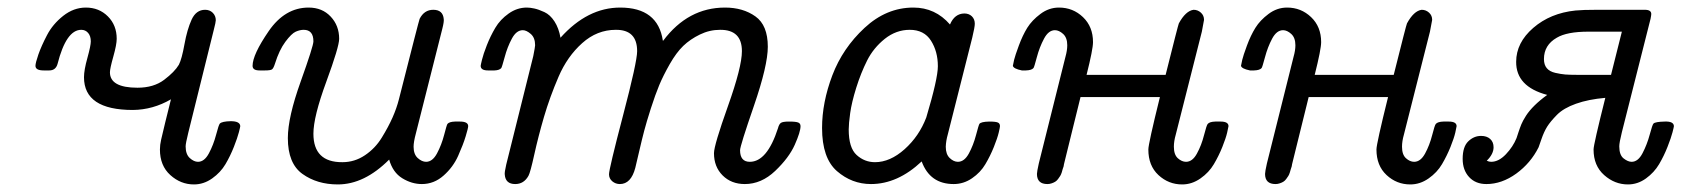

<svg xmlns="http://www.w3.org/2000/svg" viewBox="-20 -484 4466 510"><path d="M74.2 -309.1Q74.2 -316.9 82 -339.4Q89.8 -361.8 105 -390.9Q120.1 -419.9 147.9 -441.9Q175.8 -463.9 208 -463.9Q243.2 -463.9 266.6 -440.4Q290 -417 290 -380.9Q290 -365.7 281 -333.7Q272 -301.8 272 -292Q272 -251 345.2 -251Q388.2 -251 416 -272Q443.8 -293 455.1 -312Q462.9 -327.1 470 -366.5Q477.1 -405.8 489 -431.9Q501 -458 524.9 -458Q537.1 -458 545.2 -450Q553.2 -441.9 553.2 -430.2Q553.2 -425.3 547.9 -404.8L480 -130.9Q473.1 -103 473.1 -95.2Q473.1 -74.2 484.1 -64.2Q495.1 -54.2 505.9 -54.2Q522.9 -54.2 534.9 -76.7Q546.9 -99.1 554 -126Q561 -152.8 564 -155.8Q569.8 -161.6 592.8 -162.1Q617.7 -162.1 618.2 -148.9Q618.2 -147 614.5 -132.6Q610.8 -118.2 601.3 -94Q591.8 -69.8 578.9 -47.9Q565.9 -25.9 543.5 -10Q521 5.9 495.1 5.9Q460 5.9 432.4 -19Q404.8 -43.9 404.8 -86.9Q404.8 -99.1 408 -113Q411.1 -127 418.9 -158.9Q426.8 -190.9 434.1 -220.2Q386.2 -192.4 333 -191.9Q203.1 -191.9 203.1 -278.8Q203.1 -297.9 212.2 -330.3Q221.2 -362.8 221.2 -374Q221.2 -388.2 214.1 -396.5Q207 -404.8 195.8 -404.8Q155.8 -404.8 132.8 -314Q127.9 -296.9 110.8 -296.9H96.2Q74.2 -296.9 74.2 -309.1Z M650.9 -309.1Q650.9 -338.9 693.8 -401.4Q736.8 -463.9 799.8 -463.9Q835.9 -463.9 858.4 -439.9Q880.9 -416 880.9 -380.9Q880.9 -359.9 846.7 -266.8Q812.5 -173.8 812.5 -128.9Q812.5 -52.7 889.6 -53.2Q921.9 -53.2 949.2 -71.5Q976.6 -89.8 994.1 -118.4Q1011.7 -147 1022.7 -171.9Q1033.7 -196.8 1039.6 -220.2Q1092.8 -430.2 1094.7 -434.1Q1106.9 -458 1130.9 -458Q1156.7 -458 1158.7 -433.1Q1159.7 -426.3 1154.8 -407.2L1084.5 -128.9Q1078.6 -106.9 1078.6 -94.2Q1078.6 -74.2 1089.6 -64.2Q1100.6 -54.2 1111.8 -54.2Q1128.9 -54.2 1140.9 -76.7Q1152.8 -99.1 1159.7 -125.5Q1166.5 -151.9 1168.5 -154.8Q1173.3 -160.6 1188.5 -161.1H1201.7Q1223.6 -161.1 1223.6 -148.9Q1223.6 -144 1217 -122.1Q1210.4 -100.1 1197 -70.1Q1183.6 -40 1158.2 -17.6Q1132.8 4.9 1100.6 4.9Q1073.7 4.9 1048.6 -10.5Q1023.4 -25.9 1013.7 -60.1Q947.8 5.9 877.4 5.9Q822.3 5.9 783.4 -22Q744.6 -49.8 744.6 -117.2Q744.6 -172.4 778.6 -267.1Q812.5 -361.8 812.5 -374Q812.5 -404.8 786.6 -404.8Q776.9 -404.8 765.6 -399.9Q754.4 -395 738 -373Q721.7 -351.1 710.4 -314.9Q706.5 -302.7 702.6 -299.8Q698.7 -296.9 683.6 -296.9H669.4Q650.9 -296.9 650.9 -309.1Z M1256.8 -309.1Q1256.8 -311 1260.3 -325.4Q1263.7 -339.8 1273.2 -364Q1282.7 -388.2 1295.7 -410.2Q1308.6 -432.1 1331.1 -448Q1353.5 -463.9 1379.4 -463.9Q1388.2 -463.9 1399.4 -461.4Q1410.6 -459 1426 -451.9Q1441.4 -444.8 1452.9 -427Q1464.4 -409.2 1468.8 -383.8Q1540.5 -463.9 1627.4 -463.9Q1727.5 -463.9 1740.7 -376H1741.7Q1807.6 -463.9 1905.8 -463.9Q1953.6 -463.9 1986.6 -440.4Q2019.5 -417 2019.5 -359.9Q2019.5 -310.1 1982.7 -203.1Q1945.8 -96.2 1945.8 -85Q1945.8 -54.2 1971.7 -54.2Q2017.6 -54.2 2046.4 -143.1Q2049.3 -154.3 2054.4 -157.7Q2059.6 -161.1 2075.7 -161.1Q2094.7 -161.1 2100.6 -158.4Q2106.4 -155.8 2106.4 -148.9Q2106.4 -133.8 2091.1 -99.4Q2075.7 -64.9 2039.1 -30Q2002.4 4.9 1958.5 4.9Q1922.4 4.9 1899.4 -18.1Q1876.5 -41 1876.5 -77.1Q1876.5 -98.1 1913.6 -202.1Q1950.7 -306.2 1950.7 -348.1Q1950.7 -405.3 1892.6 -404.8Q1864.7 -404.8 1839.1 -392.3Q1813.5 -379.9 1794.9 -362.1Q1776.4 -344.2 1759 -313.7Q1741.7 -283.2 1731.2 -258.1Q1720.7 -232.9 1708.7 -195.6Q1696.8 -158.2 1691.2 -136.7Q1685.5 -115.2 1677.5 -80.6Q1669.4 -45.9 1667.5 -38.1Q1656.2 4.9 1626.5 4.9Q1615.2 4.9 1606.4 -2.4Q1597.7 -9.8 1597.7 -21Q1597.7 -35.2 1635 -177.5Q1672.4 -319.8 1672.4 -348.1Q1672.4 -405.3 1615.7 -404.8Q1565.9 -404.8 1526.4 -369.4Q1486.8 -334 1463.6 -280Q1440.4 -226.1 1425 -173.6Q1409.7 -121.1 1399.2 -73.5Q1388.7 -25.9 1383.8 -17.1Q1371.6 4.9 1348.6 4.9Q1322.8 4.9 1320.8 -20Q1319.8 -25.9 1324.7 -46.9L1396.5 -335Q1401.4 -359.9 1401.4 -363.8Q1401.4 -383.8 1389.9 -393.8Q1378.4 -403.8 1368.7 -403.8Q1351.6 -403.8 1339.6 -381.3Q1327.6 -358.9 1320.6 -332.5Q1313.5 -306.2 1311.5 -303.2Q1306.6 -297.4 1293.5 -296.9H1276.4Q1256.8 -296.9 1256.8 -309.1Z M2163.6 -144Q2163.6 -211.9 2190.9 -283.9Q2218.3 -356 2276.4 -409.9Q2334.5 -463.9 2406.2 -463.9Q2464.4 -463.9 2503.4 -418.9Q2515.6 -447.8 2541.5 -448.2Q2553.7 -448.2 2561.5 -440.7Q2569.3 -433.1 2569.3 -420.9Q2569.3 -412.1 2562.5 -383.8L2497.6 -127Q2492.7 -109.9 2492.2 -94.2Q2492.2 -74.2 2502.7 -64.2Q2513.2 -54.2 2524.4 -54.2Q2541.5 -54.2 2553.5 -76.2Q2565.4 -98.1 2572.5 -125Q2579.6 -151.9 2581.5 -154.8Q2585.4 -160.6 2607.4 -161.1Q2625.5 -161.1 2630.9 -158.4Q2636.2 -155.8 2636.2 -148.9Q2636.2 -146 2632.8 -131.6Q2629.4 -117.2 2619.9 -93.5Q2610.4 -69.8 2597.4 -47.9Q2584.5 -25.9 2562 -10.5Q2539.6 4.9 2513.2 4.9Q2450.2 4.9 2428.2 -55.2Q2364.3 4.9 2293.5 4.9Q2242.7 4.9 2203.1 -29.5Q2163.6 -64 2163.6 -144ZM2234.4 -140.1Q2234.4 -91.3 2255.4 -72.3Q2276.4 -53.2 2304.2 -53.2Q2344.2 -53.2 2382.8 -87.6Q2421.4 -122.1 2440.4 -171.9Q2471.2 -274.9 2471.2 -308.1Q2471.2 -347.2 2452.9 -376Q2434.6 -404.8 2396.5 -404.8Q2360.4 -404.8 2330.3 -380.9Q2300.3 -356.9 2283.4 -323.5Q2266.6 -290 2254.4 -251Q2242.2 -211.9 2238.3 -183.6Q2234.4 -155.3 2234.4 -140.1Z M2670.4 -309.1Q2671.4 -314.9 2673.8 -325.4Q2676.3 -335.9 2686.3 -363Q2696.3 -390.1 2708.7 -410.2Q2721.2 -430.2 2743.7 -447Q2766.1 -463.9 2793 -463.9Q2830.1 -463.9 2856.7 -438.5Q2883.3 -413.1 2883.3 -372.1Q2883.3 -353 2866.2 -285.2H3076.2Q3109.4 -418 3111.3 -421.9Q3129.4 -455.1 3150.4 -458Q3161.6 -458 3169.9 -450.4Q3178.2 -442.9 3178.2 -431.2Q3178.2 -430.2 3172.4 -399.9L3103 -126Q3098.1 -108.9 3098.1 -94.2Q3098.1 -73.2 3108.6 -63.7Q3119.1 -54.2 3130.4 -54.2Q3147.5 -54.2 3159.4 -76.2Q3171.4 -98.1 3178.2 -125Q3185.1 -151.9 3188 -154.8Q3192.9 -160.6 3208 -161.1H3222.2Q3243.2 -161.1 3243.2 -148.9Q3243.2 -147 3239.7 -132.1Q3236.3 -117.2 3226.8 -93.5Q3217.3 -69.8 3204.3 -47.9Q3191.4 -25.9 3168.7 -10Q3146 5.9 3120.1 5.9Q3084 5.9 3057.1 -19Q3030.3 -43.9 3030.3 -86.9Q3030.3 -102.1 3061 -226.1H2850.1Q2848.1 -218.3 2845.2 -206.1Q2842.3 -193.8 2831.3 -149.9Q2820.3 -106 2806.2 -47.9L2805.2 -42Q2803.2 -37.1 2802.7 -34.7Q2802.2 -32.2 2800.3 -26.1Q2798.3 -20 2796.1 -16.6Q2793.9 -13.2 2790.5 -8.5Q2787.1 -3.9 2783.2 -1.5Q2779.3 1 2773.7 2.9Q2768.1 4.9 2762.2 4.9Q2734.4 4.9 2734.4 -22Q2734.4 -27.8 2739.3 -49.8L2810.1 -333Q2814.9 -350.1 2814.9 -363.8Q2814.9 -383.8 2804 -393.8Q2793 -403.8 2782.2 -403.8Q2765.1 -403.8 2753.2 -381.3Q2741.2 -358.9 2734.1 -332Q2727.1 -305.2 2725.1 -303.2Q2720.2 -297.4 2705.1 -296.9H2694.3Q2672.4 -301.3 2670.4 -309.1Z M3276.4 -309.1Q3277.3 -314.9 3279.8 -325.4Q3282.2 -335.9 3292.2 -363Q3302.2 -390.1 3314.7 -410.2Q3327.1 -430.2 3349.6 -447Q3372.1 -463.9 3398.9 -463.9Q3436 -463.9 3462.6 -438.5Q3489.3 -413.1 3489.3 -372.1Q3489.3 -353 3472.2 -285.2H3682.1Q3715.3 -418 3717.3 -421.9Q3735.4 -455.1 3756.3 -458Q3767.6 -458 3775.9 -450.4Q3784.2 -442.9 3784.2 -431.2Q3784.2 -430.2 3778.3 -399.9L3709 -126Q3704.1 -108.9 3704.1 -94.2Q3704.1 -73.2 3714.6 -63.7Q3725.1 -54.2 3736.3 -54.2Q3753.4 -54.2 3765.4 -76.2Q3777.3 -98.1 3784.2 -125Q3791 -151.9 3793.9 -154.8Q3798.8 -160.6 3814 -161.1H3828.1Q3849.1 -161.1 3849.1 -148.9Q3849.1 -147 3845.7 -132.1Q3842.3 -117.2 3832.8 -93.5Q3823.2 -69.8 3810.3 -47.9Q3797.4 -25.9 3774.7 -10Q3752 5.9 3726.1 5.9Q3689.9 5.9 3663.1 -19Q3636.2 -43.9 3636.2 -86.9Q3636.2 -102.1 3667 -226.1H3456.1Q3454.1 -218.3 3451.2 -206.1Q3448.2 -193.8 3437.3 -149.9Q3426.3 -106 3412.1 -47.9L3411.1 -42Q3409.2 -37.1 3408.7 -34.7Q3408.2 -32.2 3406.2 -26.1Q3404.3 -20 3402.1 -16.6Q3399.9 -13.2 3396.5 -8.5Q3393.1 -3.9 3389.2 -1.5Q3385.3 1 3379.6 2.9Q3374 4.9 3368.2 4.9Q3340.3 4.9 3340.3 -22Q3340.3 -27.8 3345.2 -49.8L3416 -333Q3420.9 -350.1 3420.9 -363.8Q3420.9 -383.8 3409.9 -393.8Q3398.9 -403.8 3388.2 -403.8Q3371.1 -403.8 3359.1 -381.3Q3347.2 -358.9 3340.1 -332Q3333 -305.2 3331.1 -303.2Q3326.2 -297.4 3311 -296.9H3300.3Q3278.3 -301.3 3276.4 -309.1Z M3865.2 -62Q3865.2 -94.2 3880.1 -108.6Q3895 -123 3914.1 -123Q3929.2 -123 3938.2 -115Q3947.3 -106.9 3947.3 -92.8Q3947.3 -74.7 3929.2 -57.1Q3935.1 -54.2 3940.9 -54.2Q3960.9 -54.2 3980 -74.2Q3999 -94.2 4008.3 -117.2Q4009.3 -120.1 4013.2 -132.1Q4017.1 -144 4021 -153.6Q4024.9 -163.1 4033.4 -176.5Q4042 -189.9 4056.2 -203.9Q4070.3 -217.8 4089.8 -231.9Q4006.8 -253.9 4007.3 -319.8Q4007.3 -370.6 4052.7 -409.9Q4098.1 -449.2 4165 -456.1Q4184.1 -458 4222.2 -458H4349.1Q4366.2 -458 4366.2 -446.8Q4366.2 -443.8 4364.3 -434.1L4288.1 -132.8Q4281.2 -105 4281.2 -95.2Q4281.2 -72.3 4292.7 -63.2Q4304.2 -54.2 4314 -54.2Q4331.1 -54.2 4343 -77.1Q4355 -100.1 4362.1 -126.5Q4369.1 -152.8 4372.1 -155.8Q4377 -160.6 4401.9 -161.1Q4425.8 -162.1 4426.3 -148.9Q4426.3 -147 4422.6 -132.6Q4418.9 -118.2 4409.4 -94Q4399.9 -69.8 4387 -47.9Q4374 -25.9 4352.1 -10Q4330.1 5.9 4304.2 5.9Q4269 5.9 4241 -19Q4212.9 -43.9 4212.9 -86.9Q4212.9 -100.1 4244.1 -224.1Q4199.2 -220.2 4166.3 -208.5Q4133.3 -196.8 4115.7 -179Q4098.1 -161.1 4089.6 -147.5Q4081.1 -133.8 4074.5 -114.5Q4067.9 -95.2 4066.9 -92.8Q4045.9 -50.8 4007.6 -22.9Q3969.2 4.9 3928.2 4.9Q3899.4 4.9 3882.3 -13.7Q3865.2 -32.2 3865.2 -62ZM4081.1 -327.1Q4081.1 -312 4088.6 -303Q4096.2 -293.9 4111.1 -290.5Q4126 -287.1 4137.9 -286.1Q4149.9 -285.2 4168.9 -285.2H4259.3L4288.1 -399.9H4199.2Q4142.1 -399.9 4115.2 -383.8Q4081.1 -364.3 4081.1 -327.1Z"/></svg>

Font: CMU Concrete
Style: Italic
Weight: 500
Italic angle: -14.04°
Version: Version 0.7.0